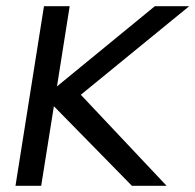

<svg xmlns="http://www.w3.org/2000/svg" viewBox="-20 -600 631 620"><path d="M30 0H113L154 -257L406 0H518L241 -294L591 -580H480L164 -321L205 -580H122Z"/></svg>

Font: Charger Sport
Style: DfBdObl
Weight: 400
Designer: Jasper
Foundry: Cannot Into Space Fonts
Version: Version 1.1